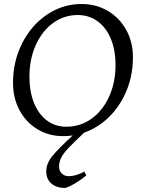

<svg xmlns="http://www.w3.org/2000/svg" viewBox="-20 -668 705 959"><path d="M45 -254Q45 -362 91 -452.5Q137 -543 215.5 -595.5Q294 -648 387 -648Q460 -648 518.5 -613.5Q577 -579 610.5 -518.5Q644 -458 644 -382Q644 -274 597.5 -183.5Q551 -93 471 -40.5Q391 12 296 12Q224 12 167 -22.5Q110 -57 77.5 -117.5Q45 -178 45 -254ZM557 -343Q557 -418 533.5 -474.5Q510 -531 467 -562Q424 -593 368 -593Q300 -593 245 -553Q190 -513 158.5 -442.5Q127 -372 127 -285Q127 -210 150 -153.5Q173 -97 214.5 -66Q256 -35 311 -35Q381 -35 437 -75Q493 -115 525 -185.5Q557 -256 557 -343ZM307 271Q263 271 237 249Q211 227 211 188Q211 148 242.5 110Q274 72 346 6L366 -12H407Q350 42 324.5 68.5Q299 95 287 117Q275 139 275 164Q275 185 288.5 198.5Q302 212 324 212Q340 212 357.5 207Q375 202 386.5 196.5Q398 191 401 189L411 208Q407 212 391.5 223.5Q376 235 353 249Q330 263 307 271Z"/></svg>

Font: Alegreya SC
Style: Italic
Weight: 400
Italic angle: -7°
Designer: Juan Pablo del Peral
Foundry: Huerta Tipografica
Version: Version 2.007; ttfautohint (v1.6)